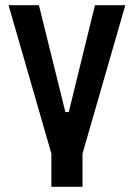

<svg xmlns="http://www.w3.org/2000/svg" viewBox="-20 -580 516 740"><path d="M178 12 13 -560H130L232 -148H245L346 -560H463L298 12V140H178Z"/></svg>

Font: Tektur SemiCondensed Medium
Style: Regular
Weight: 500
Width: 4
Designer: Adam Jagosz
Foundry: Adam Jagosz
Version: Version 1.005;gftools[0.9.30]